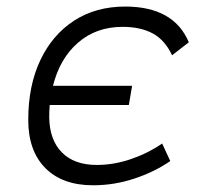

<svg xmlns="http://www.w3.org/2000/svg" viewBox="-20 -547 626 577"><path d="M259.8 9.8Q167.5 9.8 116.2 -42Q64.9 -93.8 64.9 -186.5Q64.9 -289.6 101.1 -366Q137.2 -442.4 202.6 -484.9Q268.1 -527.3 356 -527.3Q502.4 -527.3 547.4 -419.9L497.1 -380.9Q475.6 -426.8 439 -446.5Q402.3 -466.3 348.6 -466.3Q269 -466.3 214.4 -418.7Q159.7 -371.1 139.2 -289.1H377L367.2 -231.4H129.4Q127.9 -213.4 127.9 -194.3Q128.9 -126.5 166 -88.9Q203.1 -51.3 271 -51.3Q321.8 -51.3 373.3 -68.8Q424.8 -86.4 467.3 -115.7L491.7 -63Q444.3 -30.3 383.8 -10.3Q323.2 9.8 259.8 9.8Z"/></svg>

Font: Cascadia Mono Light
Style: Italic
Weight: 300
Italic angle: -10°
Monospace: yes
Designer: Aaron Bell
Foundry: Saja Typeworks
Version: Version 2404.023; ttfautohint (v1.8.4)